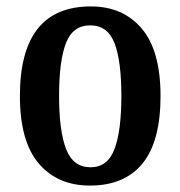

<svg xmlns="http://www.w3.org/2000/svg" viewBox="-20 -568 562 598"><path d="M260 10Q159 10 100.5 -59Q42 -128 42 -269Q42 -548 263 -548Q363 -548 421.5 -479Q480 -410 480 -269Q480 -128 424 -59Q368 10 260 10ZM262 -47Q315 -47 336.5 -103.5Q358 -160 358 -269Q358 -379 336.5 -434Q315 -489 261 -489Q207 -489 185.5 -434Q164 -379 164 -269Q164 -160 186 -103.5Q208 -47 262 -47Z"/></svg>

Font: Noto Serif Hebrew Condensed SemiBold
Style: Regular
Weight: 600
Width: 3
Designer: Monotype Design Team
Foundry: Monotype Imaging Inc.
Version: Version 2.004; ttfautohint (v1.8.4.7-5d5b)